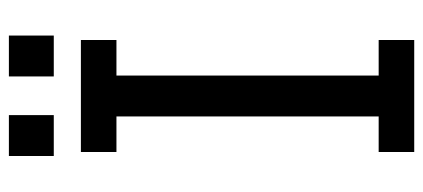

<svg xmlns="http://www.w3.org/2000/svg" viewBox="-280 -672 952 432"><g transform="rotate(-90 196.0 -456.0)"><path d="M70 -750H322V-670H242V-80H322V0H70V-80H150V-670H70ZM240 -811V-912H332V-811ZM61 -811V-912H153V-811Z"/></g></svg>

Font: Graduate
Style: Regular
Weight: 400
Version: Version 1.001